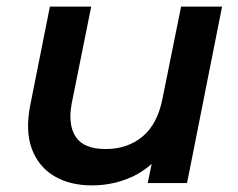

<svg xmlns="http://www.w3.org/2000/svg" viewBox="-20 -554 721 581"><path d="M258 7Q191 7 143.5 -21.5Q96 -50 76 -104.5Q56 -159 72 -238L131 -534H256L197 -241Q185 -176 209.5 -139.5Q234 -103 299 -103Q366 -103 411.5 -141Q457 -179 472 -257L528 -534H652L546 0H427L439 -58Q413 -35 382 -20Q324 7 258 7Z"/></svg>

Font: Montserrat Thin SemiBold
Style: Italic
Weight: 600
Italic angle: -11.3°
Version: Version 9.000